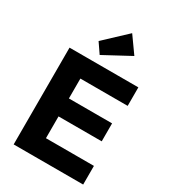

<svg xmlns="http://www.w3.org/2000/svg" viewBox="-232 -1098 1079 1213"><g transform="rotate(30 307.5 -491.5)"><path d="M68 0V-706H225V0ZM188 0V-136H575V0ZM188 -295V-426H540V-295ZM188 -571V-706H570V-571ZM256 -761 206 -834 365 -983 449 -865Z"/></g></svg>

Font: Outfit-Bold
Style: Bold
Weight: 700
Designer: Rodrigo Fuenzalida
Foundry: fragTYPE
Version: Version 1.000